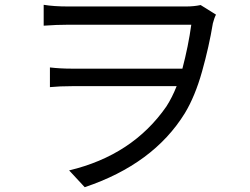

<svg xmlns="http://www.w3.org/2000/svg" viewBox="-20 -738 1040 800"><path d="M162 -718Q204 -711 265 -711Q366 -711 755 -711Q788 -711 816 -717L880 -677Q873 -664 867 -641Q851 -544 822 -440.5Q793 -337 750 -266Q619 -54 333 42L268 -28Q532 -91 673 -294Q697 -331 716 -379H280Q229 -379 188 -375V-457Q231 -452 277 -452H740Q765 -547 777 -635Q686 -635 265 -635Q217 -635 162 -631Z"/></svg>

Font: Gothic Nguyen
Style: Regular
Weight: 400
Designer: MORI Takayuki
Version: Version 1.220;July 21, 2023;FontCreator 14.0.0.2814 64-bit